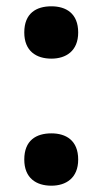

<svg xmlns="http://www.w3.org/2000/svg" viewBox="-20 -576 325 609"><path d="M57 -473C57 -414 95 -390 143 -390C189 -390 228 -414 228 -473C228 -534 189 -556 143 -556C95 -556 57 -534 57 -473ZM57 -70C57 -11 95 13 143 13C189 13 228 -11 228 -70C228 -131 189 -153 143 -153C95 -153 57 -131 57 -70Z"/></svg>

Font: Noto Sans Bassa Vah
Style: Bold
Weight: 700
Designer: Monotype Design Team
Foundry: Monotype Imaging Inc.
Version: Version 2.002